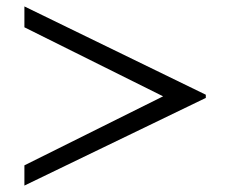

<svg xmlns="http://www.w3.org/2000/svg" viewBox="-20 -554 725 598"><path d="M621 -249V-259L56 -534V-469L488 -254L56 -39V24Z"/></svg>

Font: STIX Math
Style: Regular
Weight: 400
Designer: MicroPress Inc., with final additions and corrections provided by Coen Hoffman, Elsevier (retired)
Version: Version 1.1.0